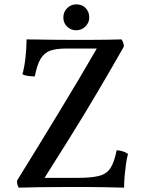

<svg xmlns="http://www.w3.org/2000/svg" viewBox="-20 -859 671 882"><path d="M102 -678Q117 -678 147.5 -677.5Q178 -677 214.5 -676.5Q251 -676 286 -676Q321 -676 346 -676Q379 -676 409.5 -676Q440 -676 471.5 -676.5Q503 -677 538 -678Q542 -673 545.5 -664Q549 -655 549 -645Q487 -536 425.5 -432Q364 -328 301 -227Q238 -126 174 -25L164 -42H339Q400 -42 435 -51Q470 -60 487.5 -87Q505 -114 516 -169Q549 -166 568 -152Q562 -130 558.5 -104Q555 -78 552.5 -50.5Q550 -23 550 3Q501 2 459 1Q417 0 376 0Q335 0 289 0Q220 0 158.5 1Q97 2 66 3Q62 -4 60 -11.5Q58 -19 58 -29Q106 -106 153 -183Q200 -260 247 -337Q294 -414 340 -491.5Q386 -569 431 -647L442 -636H283Q239 -636 211.5 -626.5Q184 -617 167 -589.5Q150 -562 140 -508Q127 -508 110 -510Q93 -512 83 -518Q92 -550 97 -594Q102 -638 102 -678ZM330 -720Q305 -720 288 -737Q271 -754 271 -778Q271 -805 289 -822Q307 -839 330 -839Q357 -839 373.5 -822Q390 -805 390 -778Q390 -755 372.5 -737.5Q355 -720 330 -720Z"/></svg>

Font: Vollkorn
Style: Regular
Weight: 400
Designer: Friedrich Althausen
Foundry: Friedrich Althausen
Version: Version 4.104